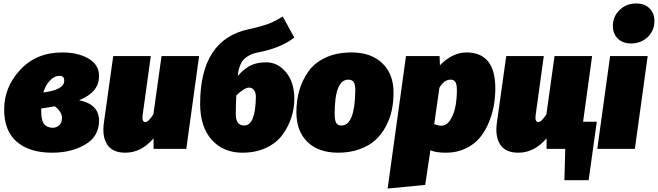

<svg xmlns="http://www.w3.org/2000/svg" viewBox="-20 -860 3800 1109"><path d="M339 -557Q431 -557 491.5 -521.5Q552 -486 552 -422Q552 -374 524.5 -340Q497 -306 437 -281Q552 -258 552 -163Q552 -72 472 -25Q392 22 281 22Q150 22 77 -41Q4 -104 4 -227Q4 -357 97 -457Q190 -557 339 -557ZM324 -422Q294 -422 268.5 -395Q243 -368 230 -326Q351 -341 351 -394Q351 -422 324 -422ZM297 -246Q237 -236 218 -233V-218Q218 -162 236 -142Q254 -122 285 -122Q305 -122 321.5 -136Q338 -150 338 -179Q338 -214 297 -246Z M704 22Q630 22 599.5 -24.5Q569 -71 580 -151L634 -536H851L804 -196Q798 -155 820 -155Q837 -155 866 -200L913 -536H1130L1056 0H867V-61Q796 22 704 22Z M1518 -500Q1585 -500 1632.5 -442Q1680 -384 1680 -289Q1680 -234 1663 -181.5Q1646 -129 1612 -82Q1578 -35 1518 -6.5Q1458 22 1380 22Q1269 22 1202.5 -53Q1136 -128 1136 -260Q1136 -631 1416 -691Q1493 -708 1532 -723Q1571 -738 1613 -765L1680 -643Q1602 -583 1478 -559Q1419 -548 1389.5 -518Q1360 -488 1353 -421Q1389 -462 1426 -481Q1463 -500 1518 -500ZM1391 -135Q1455 -135 1458 -299Q1458 -326 1447 -340Q1436 -354 1419 -354Q1392 -354 1345 -309Q1342 -266 1342 -199Q1342 -135 1391 -135Z M1933 22Q1820 22 1756 -40Q1692 -102 1692 -212Q1692 -278 1708.5 -336.5Q1725 -395 1760.5 -446Q1796 -497 1860 -527Q1924 -557 2011 -557Q2124 -557 2189 -494Q2254 -431 2253 -323Q2253 -271 2243 -223.5Q2233 -176 2209 -130.5Q2185 -85 2149.5 -52Q2114 -19 2058 1.5Q2002 22 1933 22ZM1952 -135Q2029 -135 2032 -333Q2033 -370 2023.5 -385Q2014 -400 1992 -400Q1913 -400 1913 -202Q1913 -165 1922 -150Q1931 -135 1952 -135Z M2219 229 2325 -536H2519L2521 -483Q2594 -557 2674 -557Q2841 -557 2841 -350Q2841 -300 2832.5 -251Q2824 -202 2803 -151.5Q2782 -101 2750.5 -63.5Q2719 -26 2669 -2Q2619 22 2557 22Q2497 22 2466 8L2436 208ZM2529 -134Q2561 -134 2582 -169Q2603 -204 2611 -247.5Q2619 -291 2619 -338Q2619 -375 2609.5 -387.5Q2600 -400 2583 -400Q2545 -400 2518 -353L2488 -143Q2512 -134 2529 -134Z M3348 -157H3427L3380 181H3240L3245 0H3137V-61Q3066 22 2974 22Q2900 22 2869.5 -24.5Q2839 -71 2850 -151L2904 -536H3121L3074 -196Q3068 -155 3090 -155Q3107 -155 3136 -200L3183 -536H3400Z M3625 -609Q3577 -609 3548.5 -637Q3520 -665 3520 -710Q3520 -765 3559 -802.5Q3598 -840 3655 -840Q3703 -840 3731.5 -812Q3760 -784 3760 -739Q3760 -683 3721 -646Q3682 -609 3625 -609ZM3721 -536 3647 0H3430L3504 -536Z"/></svg>

Font: Fira Sans Ultra
Style: Italic
Weight: 950
Italic angle: -8°
Designer: Carrois Corporate & Edenspiekermann AG
Foundry: Carrois Corporate GbR & Edenspiekermann AG
Version: Version 4.203;PS 004.203;hotconv 1.0.88;makeotf.lib2.5.64775